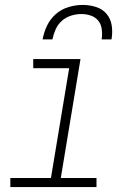

<svg xmlns="http://www.w3.org/2000/svg" viewBox="-20 -760 540 780"><path d="M22 0V-37H187L261 -483H115V-520H307L227 -37H372V0ZM153 -600Q158 -628 171 -655.5Q184 -683 207 -703Q230 -723 259 -731.5Q288 -740 316 -740Q344 -740 370.5 -731.5Q397 -723 413.5 -703Q430 -683 434 -655.5Q438 -628 433 -600H393Q396 -620 393.5 -640.5Q391 -661 379.5 -675.5Q368 -690 349.5 -696.5Q331 -703 310 -703Q290 -703 269 -696.5Q248 -690 231.5 -675.5Q215 -661 206 -640.5Q197 -620 193 -600Z"/></svg>

Font: Iosevka SS04 XLt Obl
Style: Regular
Weight: 200
Italic angle: -9°
Monospace: yes
Designer: Belleve Invis
Foundry: Belleve Invis
Version: Version 19.0.0; ttfautohint (v1.8.4)